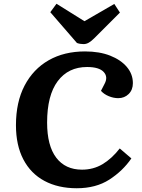

<svg xmlns="http://www.w3.org/2000/svg" viewBox="-20 -989 759 1023"><path d="M537 -542Q557 -579 532.5 -605.5Q508 -632 444 -632Q344 -632 287.5 -556.5Q231 -481 231 -336Q231 -213 279.5 -149Q328 -85 417 -85Q477 -85 526 -114Q575 -143 618 -198L680 -145Q634 -78 562.5 -32Q491 14 389 14Q290 14 217 -25Q144 -64 104.5 -139.5Q65 -215 65 -322Q65 -445 111 -533Q157 -621 239.5 -668Q322 -715 433 -715Q510 -715 567 -692.5Q624 -670 656 -632Q688 -594 688 -546Q688 -510 665.5 -488Q643 -466 610 -466Q585 -466 559.5 -476.5Q534 -487 518 -505ZM248 -924 281 -969 430 -876 589 -968 619 -922 482 -785Q467 -770 453.5 -762Q440 -754 425 -754Q416 -754 407 -755.5Q398 -757 390 -760Z"/></svg>

Font: Literata 7pt
Style: Bold Italic
Weight: 700
Italic angle: -2°
Designer: Latin by Veronika Burian and Jose Scaglione. Greek by Irene Vlachou. Cyrillic by Vera Evstafieva
Foundry: TypeTogether
Version: Version 3.002